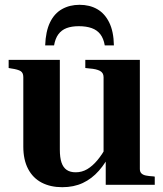

<svg xmlns="http://www.w3.org/2000/svg" viewBox="-20 -769 679 799"><path d="M311 -749Q270 -749 238 -731Q206 -713 188 -675.5Q170 -638 168 -580H205Q210 -609 223 -626.5Q236 -644 257 -652Q278 -660 308 -660Q339 -660 361.5 -652Q384 -644 397.5 -626.5Q411 -609 416 -580H454Q453 -638 434.5 -675.5Q416 -713 384.5 -731Q353 -749 311 -749ZM229 -520V-147Q229 -113 236 -92.5Q243 -72 257.5 -62Q272 -52 295 -52Q321 -52 343 -65Q365 -78 385.5 -102.5Q406 -127 424 -161L444 -139Q421 -92 391.5 -58.5Q362 -25 324.5 -7.5Q287 10 239 10Q190 10 153.5 -9Q117 -28 97 -66Q77 -104 77 -159V-448Q77 -466 66 -473Q55 -480 27 -484L16 -486V-520ZM562 -520V-66Q562 -54 568.5 -47.5Q575 -41 587.5 -38.5Q600 -36 618 -35L624 -34V0H420V-109L411 -111V-448Q411 -466 396 -474Q381 -482 353 -484L335 -486V-520Z"/></svg>

Font: Roboto Serif 144pt SemiBold
Style: Regular
Weight: 600
Version: Version 1.008